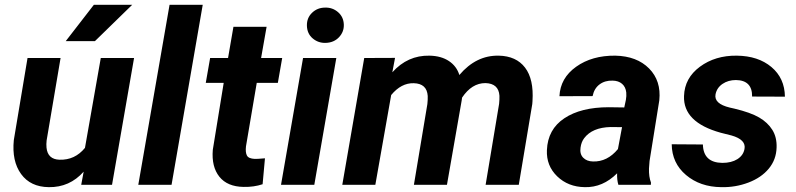

<svg xmlns="http://www.w3.org/2000/svg" viewBox="-20 -770 3318 800"><path d="M328.6 -54.7Q270 11.2 183.1 9.8Q106.9 8.8 67.9 -44.9Q28.8 -98.6 37.6 -186.5L94.7 -528.3H232.4L174.3 -185.1Q172.4 -168.9 173.8 -154.8Q178.7 -106 228 -104.5Q292 -102.5 334 -153.8L399.9 -528.3H538.6L446.8 0H318.4ZM371.1 -750H530.8L375.5 -598.6H253.9Z M694.8 0H556.2L686.5 -750H824.7Z M1090.8 -658.2 1067.9 -528.3H1155.8L1137.7 -424.8H1049.8L1004.9 -160.2Q1002 -135.3 1008.8 -122.1Q1015.6 -108.9 1042 -107.9Q1049.8 -107.4 1084 -110.4L1074.2 -2.4Q1037.6 9.8 995.1 8.8Q927.2 7.8 894 -33.7Q860.8 -75.2 866.7 -146L912.1 -424.8H837.4L855.5 -528.3H930.2L952.6 -658.2Z M1289.6 0H1150.9L1242.7 -528.3H1381.3ZM1258.8 -662.6Q1257.8 -695.3 1280.3 -716.8Q1302.7 -738.3 1334.5 -738.3Q1365.7 -739.3 1388.7 -719.2Q1411.6 -699.2 1412.6 -667.5Q1413.6 -637.2 1392.3 -614.7Q1371.1 -592.3 1336.9 -591.3Q1306.2 -590.3 1283 -609.9Q1259.8 -629.4 1258.8 -662.6Z M1626 -528.8 1614.7 -468.8Q1678.7 -540 1769.5 -538.1Q1818.4 -537.1 1850.6 -515.6Q1882.8 -494.1 1894 -457.5Q1963.9 -540 2058.1 -538.1Q2130.9 -536.6 2167.7 -488.3Q2204.6 -439.9 2198.7 -348.6L2197.8 -336.4L2141.6 0H2003.4L2059.6 -337.4Q2061.5 -355.5 2061 -371.1Q2057.6 -422.4 2002.4 -423.8Q1945.8 -423.8 1905.3 -363.3L1903.8 -352.1L1842.3 0H1704.6L1760.7 -336.4Q1762.7 -354.5 1762.2 -370.1Q1758.8 -421.9 1704.1 -423.3Q1651.9 -424.8 1609.9 -374L1543.9 0H1406.2L1497.6 -528.3Z M2556.6 0Q2550.3 -20 2551.3 -47.9Q2491.7 11.7 2416.5 9.8Q2347.2 8.8 2301.5 -35.4Q2255.9 -79.6 2258.8 -144.5Q2262.2 -231 2331.3 -277.1Q2400.4 -323.2 2516.6 -323.2L2581.1 -322.3L2587.9 -354Q2590.8 -370.1 2589.4 -384.8Q2586.9 -407.7 2572 -420.7Q2557.1 -433.6 2532.7 -434.1Q2500.5 -435.1 2478 -418.2Q2455.6 -401.4 2449.2 -369.6L2311 -369.1Q2314.5 -444.8 2380.6 -491.9Q2446.8 -539.1 2543.9 -538.1Q2633.8 -536.1 2684.6 -484.6Q2735.4 -433.1 2727.1 -352.1L2686.5 -99.1L2684.1 -67.9Q2683.1 -33.2 2692.4 -9.3L2691.9 0ZM2450.7 -97.2Q2510.3 -95.2 2554.7 -148.9L2571.8 -240.2L2523.9 -240.7Q2447.8 -238.8 2414.1 -194.3Q2401.9 -178.2 2398.9 -154.8Q2395 -128.4 2409.9 -113Q2424.8 -97.7 2450.7 -97.2Z M3082 -148.9Q3089.8 -188 3027.8 -205.6L2983.4 -216.8Q2825.7 -260.3 2830.1 -370.1Q2832.5 -444.8 2896.2 -491.9Q2960 -539.1 3049.8 -538.1Q3139.2 -537.1 3194.3 -490.7Q3249.5 -444.3 3250.5 -367.2L3113.8 -367.7Q3114.7 -435.5 3046.4 -436.5Q3014.2 -436.5 2990.5 -420.4Q2966.8 -404.3 2961.4 -377Q2954.1 -337.9 3020.5 -321.8L3040 -317.4Q3107.4 -301.3 3143.1 -280.5Q3178.7 -259.8 3198 -229Q3217.3 -198.2 3215.8 -155.3Q3214.4 -105 3183.3 -67.4Q3152.3 -29.8 3098.4 -9.3Q3044.4 11.2 2984.9 9.8Q2897 8.8 2838.4 -40.8Q2779.8 -90.3 2778.8 -168.9L2908.7 -168Q2910.6 -92.3 2989.7 -91.3Q3027.8 -91.3 3052.5 -106.9Q3077.1 -122.6 3082 -148.9Z"/></svg>

Font: TypoPRO Roboto
Style: Bold Italic
Weight: 700
Italic angle: -12°
Designer: Google
Version: Version 2.136; 2016